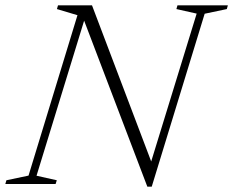

<svg xmlns="http://www.w3.org/2000/svg" viewBox="-42 -690 874 720"><path d="M725.5 -638.5 527 10H510.5L273.5 -612.5L95 -31L171 -14L166.5 0H-22L-18 -14L65 -31.5L248.5 -633L171.5 -656L175.5 -670H303L525 -84.5L695.5 -639L619.5 -656L623.5 -670H812.5L808.5 -656Z"/></svg>

Font: Newsreader Text Light
Style: Italic
Weight: 300
Italic angle: -17°
Designer: Hugues Gentile
Foundry: Production Type
Version: Version 1.001